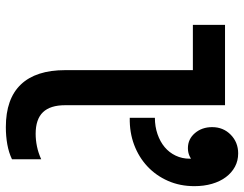

<svg xmlns="http://www.w3.org/2000/svg" viewBox="-109 -716 835 657"><g transform="rotate(90 308.5 -387.5)"><path d="M340 -193V-740H65V-630H220V-193Q220 -93 269 -41.5Q318 10 415 10Q446 10 474 5Q502 0 525 -11V-111Q503 -101 481 -96.5Q459 -92 438 -92Q388 -92 364 -117Q340 -142 340 -193ZM383 -500V-414Q433 -413 475.5 -429Q518 -445 549.5 -474.5Q581 -504 599 -545Q617 -586 617 -635Q617 -668 609 -695.5Q601 -723 586 -743Q571 -763 550.5 -774Q530 -785 505 -785Q467 -785 441 -759.5Q415 -734 415 -696Q415 -661 435.5 -637Q456 -613 487 -613Q516 -613 535 -634.5Q554 -656 554 -689H499Q511 -672 517 -654.5Q523 -637 523 -618Q523 -593 512.5 -571Q502 -549 483.5 -533.5Q465 -518 439 -509Q413 -500 383 -500Z"/></g></svg>

Font: CommitMonoV143 ExtLt
Style: Regular
Weight: 200
Monospace: yes
Designer: Eigil Nikolajsen
Foundry: Eigil Nikolajsen
Version: Version 1.143